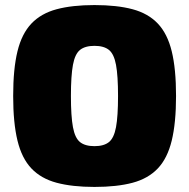

<svg xmlns="http://www.w3.org/2000/svg" viewBox="-20 -724 747 758"><path d="M353 -704Q442 -704 503.5 -687.5Q565 -671 603 -631Q641 -591 658 -521.5Q675 -452 675 -345Q675 -239 658 -169Q641 -99 603 -59Q565 -19 503.5 -2.5Q442 14 353 14Q265 14 203.5 -2.5Q142 -19 104 -59Q66 -99 49 -169Q32 -239 32 -345Q32 -452 49 -521.5Q66 -591 104 -631Q142 -671 203.5 -687.5Q265 -704 353 -704ZM353 -543Q316 -543 296 -527Q276 -511 268 -468Q260 -425 260 -345Q260 -265 268 -222Q276 -179 296 -163Q316 -147 353 -147Q390 -147 410 -163Q430 -179 438 -222Q446 -265 446 -345Q446 -425 438 -468Q430 -511 410 -527Q390 -543 353 -543Z"/></svg>

Font: Exo 2 Black
Style: Regular
Weight: 900
Designer: Natanael Gama
Foundry: Natanael Gama
Version: Version 2.010